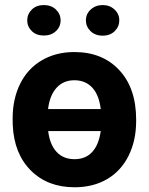

<svg xmlns="http://www.w3.org/2000/svg" viewBox="-20 -749 604 778"><path d="M31.2 -269Q31.2 -348.1 61.8 -409.7Q92.3 -471.2 149.4 -504.6Q206.5 -538.1 281.2 -538.1Q395.5 -538.1 463.6 -464.6Q531.7 -391.1 531.7 -264.2V-258.8Q531.7 -179.7 501.2 -118.2Q470.7 -56.6 414.3 -23.4Q357.9 9.8 282.2 9.8Q172.9 9.8 105 -58.1Q37.1 -126 31.7 -241.2ZM281.2 -423.8Q236.8 -423.8 209 -393.1Q181.2 -362.3 174.8 -307.1H388.2Q381.3 -364.3 353.8 -394Q326.2 -423.8 281.2 -423.8ZM282.2 -104Q326.7 -104 353.5 -133.1Q380.4 -162.1 388.2 -217.8H175.3Q181.6 -163.6 209 -133.8Q236.3 -104 282.2 -104ZM225.6 -666.5Q225.6 -640.6 206.5 -622.8Q187.5 -605 157.7 -605Q127.4 -605 108.9 -623Q90.3 -641.1 90.3 -666.5Q90.3 -691.9 108.9 -710.2Q127.4 -728.5 157.7 -728.5Q188 -728.5 206.8 -710.2Q225.6 -691.9 225.6 -666.5ZM328.1 -666.5Q328.1 -692.9 347.9 -710.7Q367.7 -728.5 396 -728.5Q424.8 -728.5 444.1 -710.4Q463.4 -692.4 463.4 -666.5Q463.4 -641.1 444.8 -622.8Q426.3 -604.5 396 -604.5Q365.7 -604.5 346.9 -622.8Q328.1 -641.1 328.1 -666.5Z"/></svg>

Font: SteelSelectRoboto
Style: Roboto-Bold
Weight: 700
Designer: Google
Version: Version 2.137; 2017